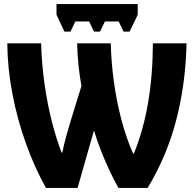

<svg xmlns="http://www.w3.org/2000/svg" viewBox="-20 -928 957 948"><path d="M660 -908V-855L620 -772H590L566 -822H498L474 -772H444L420 -822H352L328 -772H298L259 -855V-908ZM207 0Q152 -98 109 -217Q66 -336 41.5 -463.5Q17 -591 16 -714H183Q186 -611 200 -512.5Q214 -414 236 -328Q258 -242 284 -175H288Q295 -212 306 -252Q317 -292 328 -328L382 -503Q373 -555 367.5 -606.5Q362 -658 361 -714H527Q529 -622 542 -526.5Q555 -431 578.5 -340.5Q602 -250 637 -170H641Q687 -282 710.5 -417Q734 -552 735 -714H901Q897 -518 851 -338.5Q805 -159 709 0H565Q542 -40 519 -89.5Q496 -139 476.5 -189.5Q457 -240 444 -284L363 0Z"/></svg>

Font: Noto Sans SemiCondensed ExtraBold
Style: Regular
Weight: 800
Width: 4
Designer: Monotype Design Team
Foundry: Monotype Imaging Inc.
Version: Version 2.013; ttfautohint (v1.8.4.7-5d5b)